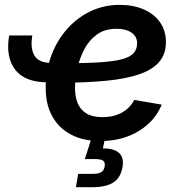

<svg xmlns="http://www.w3.org/2000/svg" viewBox="-20 -576 757 800"><path d="M179.2 -232.9Q84 -232.9 43.5 -285.4Q2.9 -337.9 18.1 -428.2H114.7Q105.5 -375 123.5 -344.5Q141.6 -314 193.4 -314ZM398.4 11.7Q327.6 11.7 276.6 -14.9Q225.6 -41.5 198 -91.1Q170.4 -140.6 170.4 -210Q170.4 -280.3 193.1 -342.5Q215.8 -404.8 257.6 -452.9Q299.3 -501 355.7 -528.3Q412.1 -555.7 479 -555.7Q535.2 -555.7 578.6 -536.9Q622.1 -518.1 646.7 -483.2Q671.4 -448.2 671.4 -400.4Q671.4 -351.1 643.6 -318.4Q615.7 -285.6 560.5 -266.6Q505.4 -247.6 422.6 -239.5Q339.8 -231.4 230.5 -231.4L244.1 -312.5Q336.4 -312.5 396.2 -316.4Q456.1 -320.3 489.7 -329.6Q523.4 -338.9 537.4 -355.2Q551.3 -371.6 551.3 -396Q551.3 -423.8 528.1 -439.9Q504.9 -456.1 465.8 -456.1Q415.5 -456.1 382.1 -430.9Q348.6 -405.8 329.1 -366.7Q309.6 -327.6 301 -285.2Q292.5 -242.7 292.5 -208.5Q292.5 -174.8 303.2 -147.2Q314 -119.6 339.4 -103.8Q364.7 -87.9 407.7 -87.9Q453.1 -87.9 487.8 -106.9Q522.5 -126 539.1 -159.7L653.8 -140.1Q626 -71.3 557.9 -29.8Q489.7 11.7 398.4 11.7ZM296.4 204.1 305.7 148.4H366.2Q390.6 148.4 401.9 141.4Q413.1 134.3 416 117.7Q418.9 101.1 410.4 94Q401.9 86.9 376.5 86.9H333.5L368.2 -22H421.4L417.5 0L408.7 42.5Q455.1 42 476.1 61.3Q497.1 80.6 490.7 119.1Q483.4 163.6 453.1 183.8Q422.9 204.1 361.3 204.1Z"/></svg>

Font: Inter SemiBold
Style: Italic
Weight: 600
Italic angle: -9.3988°
Designer: Rasmus Andersson
Foundry: rsms
Version: Version 4.001;git-66647c0bb